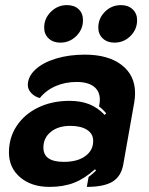

<svg xmlns="http://www.w3.org/2000/svg" viewBox="-20 -723 584 752"><path d="M15 -126Q15 -184 45.5 -230Q76 -276 130 -302Q184 -328 252 -328Q296 -328 329 -315Q362 -302 390 -273L396 -279Q382 -296 368 -306L370 -319Q371 -324 371 -333Q371 -366 347.5 -384Q324 -402 280 -402Q236 -402 198.5 -386Q161 -370 136 -339Q116 -344 102.5 -358.5Q89 -373 89 -390Q89 -423 118.5 -450.5Q148 -478 199 -493.5Q250 -509 312 -509Q404 -509 456.5 -468.5Q509 -428 509 -358Q509 -341 506 -323L463 -80Q455 -33 421.5 -12Q388 9 320 9L327 -30Q342 -41 356 -55L352 -60Q311 -23 269.5 -7Q228 9 174 9Q103 9 59 -28.5Q15 -66 15 -126ZM345 -171Q345 -199 321 -214.5Q297 -230 255 -230Q208 -230 179 -206.5Q150 -183 150 -145Q150 -89 230 -89Q283 -89 314 -111.5Q345 -134 345 -171ZM153 -615Q153 -651 179.5 -677Q206 -703 242 -703Q271 -703 288 -687Q305 -671 305 -644Q305 -608 279 -582Q253 -556 216 -556Q188 -556 170.5 -572.5Q153 -589 153 -615ZM365 -615Q365 -651 391 -677Q417 -703 454 -703Q482 -703 499.5 -686.5Q517 -670 517 -644Q517 -608 491 -582Q465 -556 428 -556Q400 -556 382.5 -572.5Q365 -589 365 -615Z"/></svg>

Font: K2D ExtraBold
Style: Italic
Weight: 800
Italic angle: -10°
Designer: Katatrad Aksorn Co.,Ltd.
Foundry: Cadson Demak Co.,Ltd.
Version: Version 1.000; ttfautohint (v1.6)